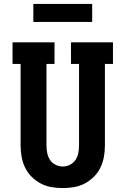

<svg xmlns="http://www.w3.org/2000/svg" viewBox="-20 -951 640 979"><path d="M300 8Q271 8 242 3Q213 -2 187.5 -15.5Q162 -29 141 -50Q120 -71 107.5 -97.5Q95 -124 90 -152.5Q85 -181 85 -210V-625H44V-735H258V-625H217V-210Q217 -191 220.5 -172Q224 -153 234.5 -136.5Q245 -120 263 -111Q281 -102 300 -102Q319 -102 337 -111Q355 -120 365.5 -136.5Q376 -153 379.5 -172Q383 -191 383 -210V-625H342V-735H556V-625H515V-210Q515 -181 510 -152.5Q505 -124 492.5 -97.5Q480 -71 459 -50Q438 -29 412.5 -15.5Q387 -2 358 3Q329 8 300 8ZM150 -839V-931H450V-839Z"/></svg>

Font: Iosevka Slab XBdEx
Style: Regular
Weight: 800
Width: 7
Monospace: yes
Designer: Belleve Invis
Foundry: Belleve Invis
Version: Version 11.1.0; ttfautohint (v1.8.3)